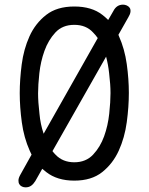

<svg xmlns="http://www.w3.org/2000/svg" viewBox="-20 -768 640 827"><path d="M300 10Q226 10 179 -27Q171 -34 162 -41L132 12Q124 25 114 32Q104 39 90 39Q82 39 74.5 35.5Q67 32 63 25Q59 18 59.5 8Q60 -2 68 -16L116 -102Q112 -110 108 -119Q83 -175 74 -241Q65 -307 65 -367Q65 -425 73.5 -490.5Q82 -556 107 -611.5Q132 -667 178.5 -703.5Q225 -740 300 -740Q375 -740 421 -704Q434 -694 446 -682L468 -720Q475 -734 485.5 -741Q496 -748 510 -748Q518 -748 526 -744.5Q534 -741 538.5 -734.5Q543 -728 542 -717.5Q541 -707 533 -694L490 -618Q491 -615 492 -613Q517 -557 526 -492Q535 -427 535 -368Q535 -308 526 -241.5Q517 -175 491.5 -119Q466 -63 420 -26.5Q374 10 300 10ZM168 -192 401 -604Q392 -617 381 -628Q351 -661 300 -661Q249 -661 218.5 -628Q188 -595 171.5 -549Q155 -503 149.5 -452.5Q144 -402 144 -366Q144 -329 150 -278Q154 -233 168 -192ZM300 -69Q350 -69 381 -102Q412 -135 428.5 -181Q445 -227 450.5 -278.5Q456 -330 456 -367Q456 -403 450 -453Q446 -490 437 -524L206 -117Q212 -109 219 -102Q250 -69 300 -69Z"/></svg>

Font: Maple Mono NL Light
Style: Regular
Weight: 300
Monospace: yes
Designer: subframe7536
Version: Version 7.000